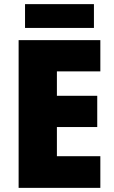

<svg xmlns="http://www.w3.org/2000/svg" viewBox="-20 -1001 550 928"><path d="M434 -981H101V-866H434ZM465 -93V-246H255V-387H450V-538H255V-656H465V-807H70V-93Z"/></svg>

Font: Noto Sans Kannada UI SemiCondensed Black
Style: Regular
Weight: 900
Width: 4
Designer: Jelle Bosma - Monotype Design Team
Foundry: Monotype Imaging Inc.
Version: Version 2.005